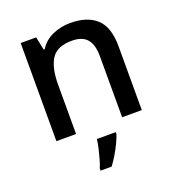

<svg xmlns="http://www.w3.org/2000/svg" viewBox="-138 -659 908 991"><g transform="rotate(-20 315.5 -164.0)"><path d="M358 -549Q451 -549 501.5 -502.5Q552 -456 552 -351V0H444V-335Q444 -398 418 -429Q392 -460 335 -460Q253 -460 222 -411.5Q191 -363 191 -271V0H83V-539H168L183 -467H189Q215 -509 261 -529Q307 -549 358 -549ZM387 70Q381 90 368.5 116.5Q356 143 340 170Q324 197 306 221H245V209Q253 191 260.5 164.5Q268 138 274.5 110Q281 82 283 61H387Z"/></g></svg>

Font: Noto Sans Adlam Medium
Style: Regular
Weight: 500
Version: Version 3.001